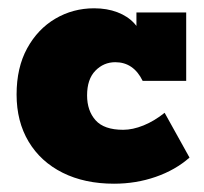

<svg xmlns="http://www.w3.org/2000/svg" viewBox="-20 -433 491 463"><path d="M255 10Q184 10 131 -16.5Q78 -43 49 -91.5Q20 -140 20 -205Q20 -270 45.5 -316.5Q71 -363 113.5 -388Q156 -413 207 -413Q238 -413 263 -403.5Q288 -394 304 -376.5Q320 -359 323 -336H309V-403H429V-238H324Q302 -283 258 -283Q230 -283 210 -262.5Q190 -242 190 -203Q190 -166 210.5 -143Q231 -120 277 -120Q300 -120 326 -130.5Q352 -141 377 -161L437 -53Q403 -23 355.5 -6.5Q308 10 255 10Z"/></svg>

Font: Rokkitt SemiBold Black
Style: Regular
Weight: 900
Version: Version 3.103